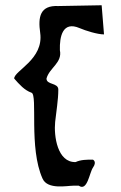

<svg xmlns="http://www.w3.org/2000/svg" viewBox="-20 -743 460 731"><path d="M142 -63C161 -20 235.3 -36 259 -36H280C312.8 -13 320.4 -85.7 334 -105C349.9 -127.7 334 -135 334 -135C311.3 -135.6 286.9 -134.9 268 -126C198.5 -123.6 184.5 -225.1 190 -279C194.2 -319.4 202 -362.2 202 -402C202 -428.8 157 -419 157 -444C168.1 -485.2 218.1 -503.6 208 -552C206.4 -603.8 218.4 -663.9 283 -636C306.4 -625.9 351.3 -612 376 -612L367 -723L202 -720C132.1 -723.4 124.4 -678.3 133 -618C147.4 -516.9 34 -474 34 -444C53.2 -422.1 73.2 -399.2 100 -390C124.4 -381.6 89 -180 142 -63Z"/></svg>

Font: Rocketfuel
Style: Regular
Weight: 400
Designer: Mew Too
Foundry: Cannot Into Space Fonts.
Version: Version 0.27